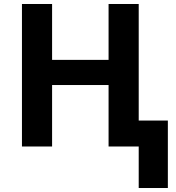

<svg xmlns="http://www.w3.org/2000/svg" viewBox="-20 -734 881 962"><path d="M675 208V0H524V-308H241V0H90V-714H241V-434H524V-714H675V-130H821V208Z"/></svg>

Font: Noto IKEA Arabic
Style: Bold
Weight: 700
Designer: Monotype Design Team
Foundry: Monotype Imaging Inc.
Version: Version 1.200